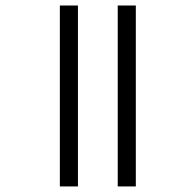

<svg xmlns="http://www.w3.org/2000/svg" viewBox="-20 -670 606 690"><path d="M195.1 0V-650.2H260.1V0H195.1ZM403.1 0V-650.2H468.1V0H403.1Z"/></svg>

Font: Lohit Bengali
Style: Regular
Weight: 400
Version: Version 2.91.5